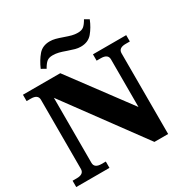

<svg xmlns="http://www.w3.org/2000/svg" viewBox="-206 -1095 1215 1261"><g transform="rotate(-30 401.5 -464.5)"><path d="M196 -789Q219 -842 250.5 -879Q282 -916 337 -916Q358 -916 379 -910.5Q400 -905 431 -894Q462 -883 483 -877.5Q504 -872 527 -872Q555 -872 571 -884.5Q587 -897 605 -929L638 -910Q617 -858 585.5 -820.5Q554 -783 498 -783Q477 -783 457 -788.5Q437 -794 405 -805Q375 -816 353 -821.5Q331 -827 308 -827Q280 -827 264 -814.5Q248 -802 230 -770ZM10 -48H42Q96 -48 96 -88V-612Q96 -652 42 -652H10V-700H293L627 -251V-612Q627 -652 573 -652H541V-700H793V-652H761Q707 -652 707 -612V0H603L176 -581V-88Q176 -48 230 -48H262V0H10Z"/></g></svg>

Font: Taviraj Black
Style: Regular
Weight: 900
Designer: Katatrad Team
Foundry: CadsonDemak
Version: Version 1.001